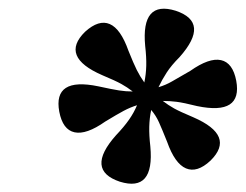

<svg xmlns="http://www.w3.org/2000/svg" viewBox="-20 -739 572 447"><path d="M259 -316Q178 -343 250 -424Q269 -444 280.5 -460.5Q292 -477 299 -494Q283 -489 268 -481Q253 -473 225 -456Q181 -425 153.5 -431Q126 -437 118 -479Q103 -560 209 -538Q241 -531 257 -528.5Q273 -526 289 -526Q276 -536 262.5 -543.5Q249 -551 218 -564Q119 -607 178 -665Q210 -694 235.5 -683Q261 -672 279 -621Q291 -591 298.5 -576Q306 -561 316 -547Q320 -566 320.5 -586Q321 -606 318 -632Q308 -739 389 -714Q470 -687 398 -606Q379 -587 368 -570Q357 -553 349 -536Q366 -541 380.5 -549.5Q395 -558 423 -574Q467 -605 494.5 -599Q522 -593 530 -551Q545 -470 439 -492Q407 -500 391 -502Q375 -504 359 -504Q372 -494 385.5 -486.5Q399 -479 430 -466Q529 -423 470 -365Q439 -336 413 -347Q387 -358 369 -409Q357 -439 350 -454.5Q343 -470 332 -483Q328 -464 327.5 -444Q327 -424 330 -398Q340 -291 259 -316Z"/></svg>

Font: Baskervville
Style: Bold Italic
Weight: 700
Italic angle: -18°
Version: Version 1.100